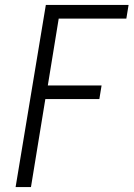

<svg xmlns="http://www.w3.org/2000/svg" viewBox="-20 -755 540 775"><path d="M43 0 165 -735H499L490 -680H217L173 -410H390L381 -355H163L105 0Z"/></svg>

Font: Iosevka SS04 Light
Style: Italic
Weight: 300
Italic angle: -9°
Monospace: yes
Designer: Belleve Invis
Foundry: Belleve Invis
Version: Version 19.0.0; ttfautohint (v1.8.4)